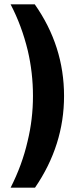

<svg xmlns="http://www.w3.org/2000/svg" viewBox="-20 -770 350 884"><path d="M106.9 -119.1Q131.8 -220.7 131.8 -328.1Q131.8 -435.1 107.9 -537.1Q80.1 -651.9 28.8 -750H140.1Q274.9 -558.1 274.9 -328.1Q274.9 -101.1 141.1 94.2H28.8Q82 -10.3 106.9 -119.1Z"/></svg>

Font: D-DIN-PRO Heavy
Style: Bold
Weight: 900
Designer: Charles Nix
Foundry: CyberFei
Version: Version 1.000;hotconv 1.0.109;makeotfexe 2.5.65596